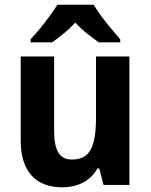

<svg xmlns="http://www.w3.org/2000/svg" viewBox="-20 -786 640 816"><path d="M530 -546V0H420L402 -70H394Q379 -43 356 -25Q333 -7 304.5 1.5Q276 10 244 10Q189 10 149.5 -12Q110 -34 89 -78.5Q68 -123 68 -190V-546H210V-228Q210 -169 227.5 -138.5Q245 -108 285 -108Q326 -108 348 -128Q370 -148 379 -187Q388 -226 388 -282V-546ZM378 -766Q391 -744 410.5 -717.5Q430 -691 451.5 -665.5Q473 -640 491 -619V-606H400Q377 -622 350.5 -643Q324 -664 300 -690Q276 -664 250 -643Q224 -622 202 -606H110V-619Q128 -638 149.5 -664Q171 -690 191 -717.5Q211 -745 224 -766Z"/></svg>

Font: Noto Sans Thai SemiCondensed
Style: Bold
Weight: 700
Width: 4
Designer: Monotype Design Team
Foundry: Monotype Imaging Inc.
Version: Version 2.001